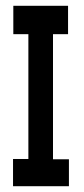

<svg xmlns="http://www.w3.org/2000/svg" viewBox="-20 -643 290 663"><path d="M25 0V-94H78V-525H26V-623H215V-525H163V-93H218V0Z"/></svg>

Font: Inconsolata UltraCondensed Black
Style: Regular
Weight: 900
Width: 1
Monospace: yes
Designer: Raph Levien, Cyreal, Brenton Simpson
Foundry: Raph Levien, Cyreal, Google
Version: Version 3.001; ttfautohint (v1.8.2.53-6de2)